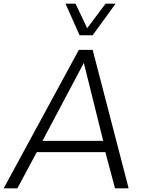

<svg xmlns="http://www.w3.org/2000/svg" viewBox="-41 -1020 784 1040"><path d="M390.1 -829.1 314 -1000H368.2L431.2 -867.2L530.8 -1000H585L460.9 -829.1ZM529.8 -195.8H158.2L53.2 0H-21L386.2 -750H460.9L655.8 0H582ZM518.1 -256.8 413.1 -679.2 189 -256.8Z"/></svg>

Font: Oakes Grotesk
Style: Light Italic
Weight: 300
Designer: Samuel Oakes
Foundry: Samuel Oakes
Version: Version 1.0 | wf-rip DC20170320